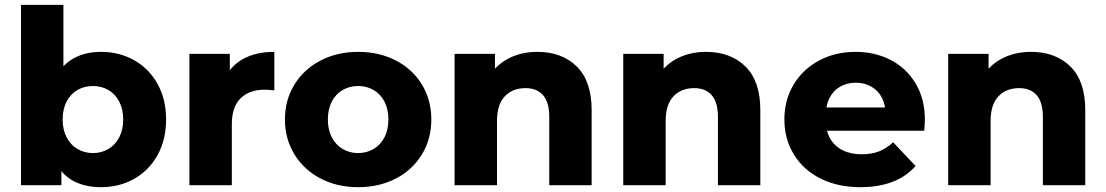

<svg xmlns="http://www.w3.org/2000/svg" viewBox="-20 -762 4549 790"><path d="M174.6 -270.2Q174.6 -363.9 200.8 -425.9Q227 -488 276.7 -518.3Q326.4 -548.6 396.3 -548.6Q471 -548.6 531.9 -514.3Q592.9 -480 628.2 -416.8Q663.4 -353.7 663.4 -270.4Q663.4 -187.2 628.2 -123.8Q592.9 -60.3 531.9 -26.1Q471 8.2 396.3 8.2Q324 8.2 274.4 -21.8Q224.9 -51.8 199.7 -113.3Q174.6 -174.9 174.6 -270.2ZM66.4 -742H240.9V-441.1L230.9 -270.9L232.6 -100.7V0H66.4ZM486.9 -270.4Q486.9 -312.4 470.7 -343.8Q454.6 -375.2 426 -391.7Q397.4 -408.1 362.3 -408.1Q327.3 -408.1 298.7 -391.7Q270.1 -375.2 253.9 -343.8Q237.8 -312.4 237.8 -270.4Q237.8 -228.4 253.9 -197.2Q270.1 -165.9 298.7 -149Q327.3 -132.2 362.3 -132.2Q397.4 -132.2 426 -149Q454.6 -165.9 470.7 -197.2Q486.9 -228.4 486.9 -270.4Z M759.4 -540.3H925.6V-384.7L901.2 -429.4Q924.8 -488 978.2 -518.3Q1031.7 -548.6 1108.8 -548.6V-389.9Q1085.8 -393 1069.9 -393Q1006.1 -393 970 -357.7Q933.9 -322.3 933.9 -251V0H759.4Z M1152.4 -270.5Q1152.4 -350.7 1191.4 -413.9Q1230.4 -477.2 1298.9 -512.9Q1367.4 -548.6 1453.8 -548.6Q1540.2 -548.6 1608.9 -513Q1677.6 -477.5 1716.1 -414Q1754.7 -350.5 1754.7 -270.4Q1754.7 -190.3 1716.1 -126.8Q1677.6 -63.2 1608.9 -27.5Q1540.2 8.2 1453.8 8.2Q1367.4 8.2 1298.9 -27.6Q1230.4 -63.4 1191.4 -126.9Q1152.4 -190.4 1152.4 -270.5ZM1578.1 -270.4Q1578.1 -312.4 1562 -343.8Q1545.8 -375.2 1517.2 -391.7Q1488.7 -408.1 1453.6 -408.1Q1418.5 -408.1 1389.9 -391.7Q1361.3 -375.2 1345.1 -343.8Q1329 -312.4 1329 -270.4Q1329 -228.4 1345.1 -197.2Q1361.3 -165.9 1389.9 -149Q1418.5 -132.2 1453.5 -132.2Q1488.6 -132.2 1517.2 -149Q1545.8 -165.9 1562 -197.2Q1578.1 -228.4 1578.1 -270.4Z M1850.4 -540.3H2016.6V-388.3L1984.7 -433.4Q2013.9 -489.6 2067.9 -519.1Q2122 -548.6 2190.9 -548.6Q2291.9 -548.6 2353.2 -488.4Q2414.4 -428.3 2414.4 -308.9V0H2240V-281.4Q2240 -341.1 2214.5 -370.3Q2189 -399.4 2142.3 -399.4Q2088.8 -399.4 2056.8 -365.4Q2024.9 -331.3 2024.9 -263.7V0H1850.4Z M2544.4 -540.3H2710.6V-388.3L2678.7 -433.4Q2707.9 -489.6 2761.9 -519.1Q2816 -548.6 2884.9 -548.6Q2985.9 -548.6 3047.2 -488.4Q3108.4 -428.3 3108.4 -308.9V0H2934V-281.4Q2934 -341.1 2908.5 -370.3Q2883 -399.4 2836.3 -399.4Q2782.8 -399.4 2750.8 -365.4Q2718.9 -331.3 2718.9 -263.7V0H2544.4Z M3207.4 -270.4Q3207.4 -350.7 3245.5 -414.1Q3283.6 -477.4 3350.3 -513Q3417 -548.6 3500.1 -548.6Q3580.4 -548.6 3645.4 -514.9Q3710.3 -481.2 3747.9 -417.7Q3785.6 -354.1 3785.6 -268.7Q3785.1 -258.3 3783 -224.1H3350V-319.8H3690.6L3623.8 -292.1Q3623.8 -330.2 3608.8 -359.7Q3593.8 -389.1 3565.4 -405.4Q3537.1 -421.7 3501.2 -421.7Q3464.8 -421.7 3436.7 -405.4Q3408.7 -389.1 3393.4 -359.4Q3378.2 -329.8 3378.2 -290.8V-263.9Q3378.2 -222.2 3396.2 -191.2Q3414.2 -160.2 3447.3 -143.7Q3480.4 -127.2 3525.4 -127.2Q3565.9 -127.2 3596.2 -138.9Q3626.4 -150.6 3655 -176.6L3747.2 -78.9Q3709 -35.8 3652.2 -13.8Q3595.4 8.2 3520.2 8.2Q3427 8.2 3356 -27.4Q3285 -63 3246.2 -126.7Q3207.4 -190.3 3207.4 -270.4Z M3881.4 -540.3H4047.6V-388.3L4015.7 -433.4Q4044.9 -489.6 4098.9 -519.1Q4153 -548.6 4221.9 -548.6Q4322.9 -548.6 4384.2 -488.4Q4445.4 -428.3 4445.4 -308.9V0H4271V-281.4Q4271 -341.1 4245.5 -370.3Q4220 -399.4 4173.3 -399.4Q4119.8 -399.4 4087.8 -365.4Q4055.9 -331.3 4055.9 -263.7V0H3881.4Z"/></svg>

Font: iiserrat Thin
Style: Regular
Weight: 100
Designer: Akira Ohta
Foundry: Akira Ohta
Version: Version 1.200;Glyphs 3.3.1 (3343)